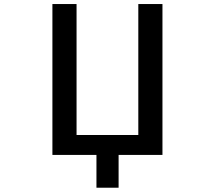

<svg xmlns="http://www.w3.org/2000/svg" viewBox="-20 -751 1040 932"><path d="M768.6 -731.4V1H555.7V160.2H448.2V1H234.4V-731.4H351.6V-95.7H651.4V-731.4Z"/></svg>

Font: Gen Shin Gothic Monospace Medium
Style: Regular
Weight: 500
Designer: [Source Han Sans]
Ryoko NISHIZUKA  (kana & ideographs); Paul D. Hunt (Latin, Greek & Cyrillic); Wenlong ZHANG  (bopomofo
Version: Version 1.002.20150607